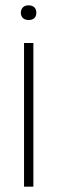

<svg xmlns="http://www.w3.org/2000/svg" viewBox="-20 -529 215 719"><path d="M116 -481V-482C116 -498 106 -509 87 -509C69 -509 59 -499 58 -482V-481C58 -464 70 -454 87 -454C106 -454 116 -464 116 -481ZM70 170H105V-368H70Z"/></svg>

Font: LT Wave Text Thin
Style: Regular
Weight: 100
Designer: Daniel Lyons
Version: Version 2.5 (Glyphs App)